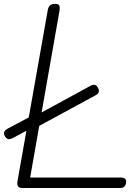

<svg xmlns="http://www.w3.org/2000/svg" viewBox="-27 -948 656 968"><path d="M87 0Q70.5 0 64.5 -8.2Q58.5 -16.5 60.5 -31L213.5 -895Q216 -911.5 224 -920Q232 -928.5 250.5 -928.5Q268.5 -928.5 272.2 -919.2Q276 -910 272.5 -891L125 -53H578Q596 -53 602.5 -47.5Q609 -42 609 -31.5Q609 -19.5 602 -9.8Q595 0 578 0ZM38.5 -252.5Q21.5 -243.5 12.2 -247.5Q3 -251.5 -3.5 -263Q-8.5 -273 -6 -282Q-3.5 -291 13.5 -300.5L131.5 -363L170 -374L427.5 -514.5Q444 -523 452.8 -519.5Q461.5 -516 466.5 -506Q473 -495 471.2 -485.2Q469.5 -475.5 453 -466.5L163.5 -309.5L122.5 -297.5Z"/></svg>

Font: Edu AU VIC WA NT Pre
Style: Regular
Weight: 400
Designer: Tina and Corey Anderson, Eben Sorkin, Mirko Velimirovic
Foundry: Google for Education
Version: Version 1.001